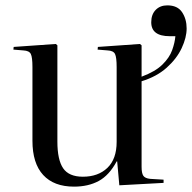

<svg xmlns="http://www.w3.org/2000/svg" viewBox="-20 -682 716 716"><path d="M256 14Q181 14 141 -29.5Q101 -73 101 -157V-432Q101 -468 95 -480.5Q89 -493 67 -494L30 -497L31 -507L188 -518L194 -513V-154Q194 -86 215.5 -54.5Q237 -23 289 -23Q346 -23 380.5 -56Q415 -89 415 -153V-432Q415 -468 409 -480.5Q403 -493 381 -494L344 -497L345 -507L502 -518L508 -513V-396Q559 -415 585.5 -441Q612 -467 622 -495Q632 -523 634 -547H613Q544 -547 544 -599Q544 -628 560.5 -645Q577 -662 604 -662Q642 -662 659 -636.5Q676 -611 676 -576Q676 -542 657.5 -502.5Q639 -463 601.5 -429.5Q564 -396 508 -379V-60Q508 -36 514.5 -26.5Q521 -17 540 -15L590 -12V0L425 9L417 -80H415Q387 -28 348 -7Q309 14 256 14Z"/></svg>

Font: Literata 72pt
Style: Regular
Weight: 400
Designer: Latin by Veronika Burian and Jose Scaglione. Greek by Irene Vlachou. Cyrillic by Vera Evstafieva.
Foundry: TypeTogether
Version: Version 3.002